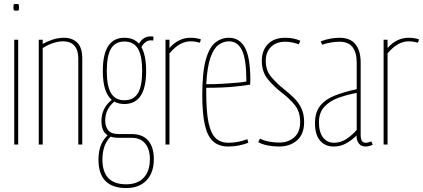

<svg xmlns="http://www.w3.org/2000/svg" viewBox="-20 -731 2139 971"><path d="M62 -677Q52 -677 50 -679.5Q48 -682 48 -694Q48 -706 49.5 -708.5Q51 -711 62 -711Q73 -711 74.5 -708.5Q76 -706 76 -694Q76 -682 74.5 -679.5Q73 -677 62 -677ZM52 0V-530H72V0Z M176 0V-530H196V-509Q219 -522 247 -531Q275 -540 305 -540Q344 -540 370 -516Q396 -492 396 -435V0H376V-435Q376 -476 357 -499Q338 -522 298 -522Q274 -522 246.5 -512.5Q219 -503 196 -488V0Z M609 -205Q580 -205 558 -217Q512 -179 512 -121Q512 -92 527 -72.5Q542 -53 582 -53H646Q701 -53 729.5 -20Q758 13 758 74Q758 142 721 181Q684 220 618 220Q478 220 478 76Q478 38 488.5 8Q499 -22 524 -47Q507 -58 500 -76.5Q493 -95 493 -119Q493 -184 545 -226Q500 -264 500 -372Q500 -540 609 -540Q656 -540 683 -510Q703 -547 743 -547Q752 -547 756 -546L755 -526Q752 -527 743 -527Q715 -527 695 -493Q719 -451 719 -372Q719 -205 609 -205ZM609 -224Q656 -224 677.5 -260Q699 -296 699 -372Q699 -449 677.5 -485Q656 -521 609 -521Q563 -521 541.5 -485Q520 -449 520 -372Q520 -296 541.5 -260Q563 -224 609 -224ZM498 76Q498 201 618 201Q676 201 707 167.5Q738 134 738 74Q738 23 714 -5.5Q690 -34 647 -34H581Q557 -34 539 -40Q517 -17 507.5 11.5Q498 40 498 76Z M837 -530V-488Q883 -540 943 -540Q972 -540 996 -532L991 -515Q966 -522 944 -522Q917 -522 891 -508Q865 -494 837 -461V0H817V-530Z M1134 10Q1088 10 1059 -15Q1030 -40 1016.5 -97Q1003 -154 1003 -250Q1003 -365 1020.5 -428Q1038 -491 1068.5 -515.5Q1099 -540 1138 -540Q1191 -540 1218.5 -490.5Q1246 -441 1246 -325Q1246 -321 1245.5 -313Q1245 -305 1245 -303Q1217 -298 1161 -292.5Q1105 -287 1023 -287Q1023 -281 1023 -275Q1023 -269 1023 -263Q1023 -164 1035 -109Q1047 -54 1071.5 -31.5Q1096 -9 1135 -9Q1182 -9 1231 -27L1236 -9Q1186 10 1134 10ZM1023 -305Q1067 -305 1109 -307.5Q1151 -310 1182.5 -313Q1214 -316 1226 -319Q1226 -431 1204 -476.5Q1182 -522 1138 -522Q1110 -522 1085.5 -504.5Q1061 -487 1044.5 -440.5Q1028 -394 1023 -305Z M1286 -12 1295 -30Q1314 -20 1340 -15Q1366 -10 1391 -10Q1438 -10 1468 -36.5Q1498 -63 1498 -114Q1498 -166 1471 -199.5Q1444 -233 1403 -264Q1364 -294 1334 -331Q1304 -368 1304 -424Q1304 -475 1334.5 -507.5Q1365 -540 1423 -540Q1465 -540 1499 -525L1491 -507Q1477 -512 1459.5 -516Q1442 -520 1423 -520Q1377 -520 1350.5 -493.5Q1324 -467 1324 -424Q1324 -374 1352 -341.5Q1380 -309 1415 -281Q1443 -259 1466.5 -236Q1490 -213 1504 -183.5Q1518 -154 1518 -114Q1518 -53 1482.5 -21.5Q1447 10 1391 10Q1363 10 1334 4.5Q1305 -1 1286 -12Z M1573 -108Q1573 -164 1600 -197Q1627 -230 1675 -248.5Q1723 -267 1784 -280V-414Q1784 -465 1763 -492.5Q1742 -520 1697 -520Q1678 -520 1656 -516.5Q1634 -513 1609 -505L1602 -522Q1629 -532 1652.5 -536Q1676 -540 1697 -540Q1751 -540 1777.5 -507.5Q1804 -475 1804 -414V-50Q1804 -27 1810.5 -18Q1817 -9 1829 -9Q1842 -9 1858 -16L1865 1Q1854 6 1845 8Q1836 10 1829 10Q1807 10 1795 -5Q1783 -20 1783 -46Q1762 -24 1732.5 -7Q1703 10 1668 10Q1624 10 1598.5 -20Q1573 -50 1573 -108ZM1593 -113Q1593 -63 1613.5 -36Q1634 -9 1670 -9Q1704 -9 1734 -29.5Q1764 -50 1784 -74V-261Q1734 -252 1690.5 -236Q1647 -220 1620 -190.5Q1593 -161 1593 -113Z M1940 -530V-488Q1986 -540 2046 -540Q2075 -540 2099 -532L2094 -515Q2069 -522 2047 -522Q2020 -522 1994 -508Q1968 -494 1940 -461V0H1920V-530Z"/></svg>

Font: Georama Condensed Thin
Style: Regular
Weight: 100
Width: 3
Designer: Jean-Baptiste Levee
Foundry: Production Type
Version: Version 1.000